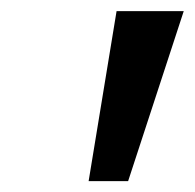

<svg xmlns="http://www.w3.org/2000/svg" viewBox="-20 -860 354 349"><path d="M191.9 -839.8H314L212.9 -530.8H141.1Z"/></svg>

Font: Sinkin Sans 500 Medium Italic
Style: Regular
Weight: 500
Italic angle: -112°
Designer: Keith Bates
Foundry: K-Type
Version: Sinkin Sans (version 1.0)  by Keith Bates   •   © 2014   www